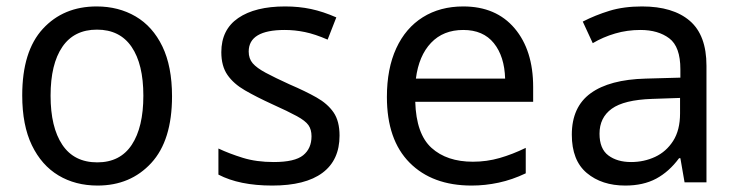

<svg xmlns="http://www.w3.org/2000/svg" viewBox="-20 -566 2292 596"><path d="M283 10Q214 10 161.5 -21.5Q109 -53 79 -115Q49 -177 49 -270Q49 -407 113 -476.5Q177 -546 280 -546Q348 -546 401 -515Q454 -484 484 -422Q514 -360 514 -267Q514 -130 449.5 -60Q385 10 283 10ZM282 -62Q353 -62 389 -116.5Q425 -171 425 -269Q425 -367 388.5 -420.5Q352 -474 281 -474Q210 -474 173.5 -420.5Q137 -367 137 -269Q137 -171 173.5 -116.5Q210 -62 282 -62Z M825 10Q723 10 658 -24V-105Q692 -89 734 -76Q776 -63 830 -63Q895 -63 921 -84Q947 -105 947 -143Q947 -164 937.5 -177.5Q928 -191 901.5 -205.5Q875 -220 824 -243Q776 -265 740.5 -285.5Q705 -306 686 -333.5Q667 -361 667 -404Q667 -474 719.5 -510Q772 -546 865 -546Q908 -546 945.5 -538Q983 -530 1024 -512L997 -443Q958 -460 926.5 -466.5Q895 -473 864 -473Q752 -473 752 -406Q752 -384 764.5 -369.5Q777 -355 805 -340Q833 -325 879 -304Q928 -283 962.5 -263.5Q997 -244 1015.5 -217Q1034 -190 1034 -145Q1034 -69 981 -29.5Q928 10 825 10Z M1444 10Q1322 10 1251.5 -61Q1181 -132 1181 -265Q1181 -353 1210 -416Q1239 -479 1292.5 -512.5Q1346 -546 1418 -546Q1520 -546 1577.5 -478Q1635 -410 1635 -296V-250H1269Q1272 -150 1319.5 -107Q1367 -64 1448 -64Q1491 -64 1531 -75.5Q1571 -87 1612 -107V-28Q1570 -8 1528 1Q1486 10 1444 10ZM1548 -322Q1546 -391 1513 -432Q1480 -473 1418 -473Q1356 -473 1318 -433Q1280 -393 1271 -322Z M1921 10Q1848 10 1801.5 -29Q1755 -68 1755 -148Q1755 -234 1813.5 -276.5Q1872 -319 1984 -322L2092 -325V-351Q2092 -421 2057.5 -447Q2023 -473 1968 -473Q1927 -473 1889.5 -462Q1852 -451 1820 -432L1789 -499Q1828 -519 1872 -532.5Q1916 -546 1973 -546Q2069 -546 2121 -501.5Q2173 -457 2173 -362V0H2105L2092 -75H2088Q2057 -33 2017 -11.5Q1977 10 1921 10ZM1939 -63Q1979 -63 2013.5 -79Q2048 -95 2069.5 -128.5Q2091 -162 2091 -214V-262L2004 -259Q1917 -256 1879 -228.5Q1841 -201 1841 -151Q1841 -104 1868.5 -83.5Q1896 -63 1939 -63Z"/></svg>

Font: Noto Sans Mono SemiCondensed
Style: Regular
Weight: 400
Width: 4
Designer: Monotype Design Team
Foundry: Monotype Imaging Inc.
Version: Version 2.014